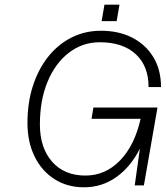

<svg xmlns="http://www.w3.org/2000/svg" viewBox="-20 -790 706 818"><path d="M425 -770H489L477 -700H413ZM97 -266Q97 -352 120 -423.5Q143 -495 185 -548Q227 -601 284.5 -630Q342 -659 410 -659Q487 -659 544.5 -629Q602 -599 634 -545.5Q666 -492 666 -419H613Q613 -509 558 -559.5Q503 -610 405 -610Q331 -610 273 -565Q215 -520 182.5 -441.5Q150 -363 150 -260Q150 -160 202 -101Q254 -42 344 -42Q429 -42 491.5 -106.5Q554 -171 579 -284H370L378 -332H651L593 0H554L576 -157Q537 -79 475.5 -35.5Q414 8 338 8Q267 8 212.5 -26.5Q158 -61 127.5 -123Q97 -185 97 -266Z"/></svg>

Font: Overused Grotesk Light
Style: Italic
Weight: 300
Italic angle: -10°
Version: Version 0.003